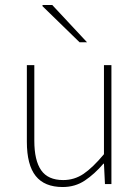

<svg xmlns="http://www.w3.org/2000/svg" viewBox="-20 -740 564 772"><path d="M232 12Q159 12 123.5 -32.5Q88 -77 88 -170V-478H118V-174Q118 -95 145.5 -55.5Q173 -16 234 -16Q279 -16 316 -41Q353 -66 398 -120V-478H428V0H402L398 -82H396Q360 -40 321 -14Q282 12 232 12ZM300 -570 150 -716 152 -720H190L330 -570Z"/></svg>

Font: Source Sans 3 VF
Style: Regular
Weight: 200
Designer: Paul D. Hunt
Foundry: Adobe
Version: Version 3.046;hotconv 1.0.118;makeotfexe 2.5.65603